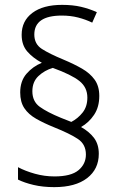

<svg xmlns="http://www.w3.org/2000/svg" viewBox="-20 -781 495 789"><path d="M63 -401Q63 -448 89 -478Q115 -508 152 -523Q115 -543 92 -569.5Q69 -596 69 -638Q69 -695 113 -728Q157 -761 235 -761Q279 -761 313 -753Q347 -745 378 -731L359 -688Q332 -701 301 -709Q270 -717 234 -717Q121 -717 121 -639Q121 -600 152 -580Q183 -560 241 -536Q284 -518 317 -499Q350 -480 369 -453.5Q388 -427 388 -387Q388 -341 366.5 -309Q345 -277 313 -259Q347 -240 366.5 -214Q386 -188 386 -149Q386 -86 338 -49Q290 -12 203 -12Q156 -12 118 -21Q80 -30 54 -43V-94Q84 -78 123.5 -67Q163 -56 204 -56Q272 -56 302.5 -81.5Q333 -107 333 -146Q333 -188 300 -210Q267 -232 202 -258Q160 -275 128.5 -293Q97 -311 80 -336.5Q63 -362 63 -401ZM113 -406Q113 -364 143.5 -342Q174 -320 230 -297L273 -280Q300 -294 319.5 -318.5Q339 -343 339 -380Q339 -422 306.5 -448Q274 -474 197 -502Q163 -492 138 -468.5Q113 -445 113 -406Z"/></svg>

Font: Noto Sans Lao Looped SemiCondensed Light
Style: Regular
Weight: 300
Width: 4
Designer: Mark Frömberg, Ben Mitchell
Foundry: The Fontpad Ltd
Version: Version 1.002; ttfautohint (v1.8.4.7-5d5b)